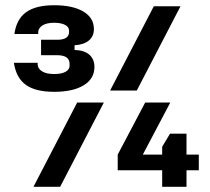

<svg xmlns="http://www.w3.org/2000/svg" viewBox="-20 -714 801 734"><path d="M33 -474H124V-468Q124 -452 140.5 -441.5Q157 -431 187 -431Q215 -431 230.5 -439.5Q246 -448 246 -463V-470Q246 -503 198 -503H137V-562H199Q244 -562 244 -592V-597Q244 -611 228.5 -619Q213 -627 187 -627Q158 -627 142 -616.5Q126 -606 126 -590V-584H35Q43 -641 80 -667.5Q117 -694 187 -694Q258 -694 298.5 -670Q339 -646 339 -603Q339 -575 319.5 -559Q300 -543 265 -541V-523Q302 -522 321.5 -505Q341 -488 341 -458Q341 -413 300 -388Q259 -363 187 -363Q116 -363 79 -389.5Q42 -416 33 -474ZM275 -322H377L210 0H108ZM568 -690H670L503 -368H401ZM430 -123 535 -322H631L526 -123H600V-153L630 -203H693V-123H740V-63H693V0H600V-63H430Z"/></svg>

Font: Mozilla Headline BETA SemiBold
Style: Regular
Weight: 600
Designer: Studio DRAMA
Foundry: Studio DRAMA
Version: Version 0.100